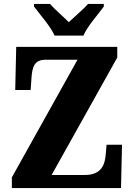

<svg xmlns="http://www.w3.org/2000/svg" viewBox="-20 -951 677 971"><path d="M256 -771H402C420 -816 478 -880 505 -918V-931H425C406 -908 355 -865 328 -839C302 -865 252 -908 233 -931H152V-918C180 -880 237 -816 256 -771ZM40 0H592L597 -219H519L515 -173C511 -120 495 -66 408 -66H241L573 -660V-714H62L57 -496H135L139 -554C143 -613 153 -649 212 -649H372L40 -54Z"/></svg>

Font: Noto Serif Bengali Condensed Black
Style: Regular
Weight: 900
Width: 3
Designer: Juan Bruce, Universal Thirst, Indian Type Foundry and the Monotype Design Team.
Foundry: Monotype Imaging Inc.
Version: Version 2.003